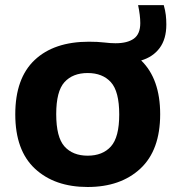

<svg xmlns="http://www.w3.org/2000/svg" viewBox="-20 -718 684 748"><path d="M321.5 10.5Q193 10.5 116.2 -60.8Q39.5 -132 39.5 -272.5Q39.5 -413 115 -484.2Q190.5 -555.5 326.5 -555.5Q361 -555.5 385.8 -552.5Q410.5 -549.5 430 -549.5Q476.5 -549.5 501.5 -567.5Q526.5 -585.5 526.5 -628Q526.5 -658 518 -698H618Q624 -677 626 -659.2Q628 -641.5 628 -622.5Q628 -566 602 -531Q576 -496 530 -482.5Q604 -410.5 604 -273Q604 -133 527 -61.2Q450 10.5 321.5 10.5ZM321.5 -111.5Q380 -111.5 412.2 -147.5Q444.5 -183.5 444.5 -272Q444.5 -362 412 -397.8Q379.5 -433.5 321.5 -433.5Q263.5 -433.5 231.2 -398Q199 -362.5 199 -273.5Q199 -183.5 231.2 -147.5Q263.5 -111.5 321.5 -111.5Z"/></svg>

Font: Encode Sans Semi Expanded
Style: Bold
Weight: 700
Width: 6
Designer: Multiple Designers
Foundry: Impallari Type
Version: Version 3.000; ttfautohint (v1.8.3) -l 8 -r 50 -G 200 -x 14 